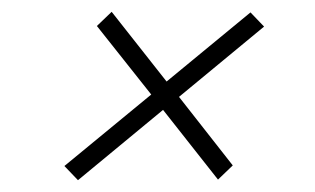

<svg xmlns="http://www.w3.org/2000/svg" viewBox="-20 -475 534 325"><path d="M89 -194 236 -315 144 -431 169 -455 262 -337 404 -454 427 -430 283 -311 374 -195 349 -171 256 -289 112 -170Z"/></svg>

Font: Be Vietnam Pro Thin
Style: Italic
Weight: 100
Italic angle: -12°
Designer: Lam Bao, Tony Le, Vietanh Nguyen
Foundry: Yellow Type Foundry
Version: Version 1.002; ttfautohint (v1.8.3)